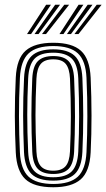

<svg xmlns="http://www.w3.org/2000/svg" viewBox="-20 -790 453 818"><path d="M207 7.8Q124.2 7.8 87.6 -27.1Q51 -62 47.2 -140.5Q43.5 -217.8 43.2 -295.6Q43 -373.5 47.2 -459.5Q51.2 -541 89.6 -574.4Q128 -607.8 207 -607.8Q287.5 -607.8 325 -573.6Q362.5 -539.5 366.2 -459.2Q369.8 -378.2 369.9 -297.9Q370 -217.5 366.2 -140.5Q362 -58.8 323.5 -25.5Q285 7.8 207 7.8ZM207 -6.2Q278.2 -6.2 311.5 -37.2Q344.8 -68.2 348.5 -141.5Q352 -214.2 352.2 -292.8Q352.5 -371.2 348.5 -458.5Q345.2 -531.5 311.9 -562.6Q278.5 -593.8 207 -593.8Q135.2 -593.8 101.9 -562.6Q68.5 -531.5 64.8 -458.5Q60.5 -369 60.9 -293.4Q61.2 -217.8 64.8 -141.2Q68.2 -69 101.4 -37.6Q134.5 -6.2 207 -6.2ZM207 -20.5Q142.5 -20.5 114 -49.1Q85.5 -77.8 82.2 -142.5Q78.8 -221.2 78.5 -296.4Q78.2 -371.5 82.5 -457.5Q85.5 -524 115.1 -551.9Q144.8 -579.8 207 -579.8Q269 -579.8 298.4 -551.9Q327.8 -524 331 -457.8Q334.5 -375.8 334.6 -299.5Q334.8 -223.2 331 -142.5Q327.8 -76.5 298.4 -48.5Q269 -20.5 207 -20.5ZM207 -34.8Q261 -34.8 285.8 -60Q310.5 -85.2 313.5 -143.8Q317 -219.5 317.1 -294Q317.2 -368.5 313.5 -456.5Q310.8 -516.8 285 -541.1Q259.2 -565.5 207 -565.5Q151.5 -565.5 127.1 -539.8Q102.8 -514 100 -456.2Q96.2 -375.8 96.1 -301.4Q96 -227 100 -143Q102.8 -84.2 127.9 -59.5Q153 -34.8 207 -34.8ZM207 -48.8Q161.8 -48.8 140.9 -70.8Q120 -92.8 117.5 -143.2Q113.8 -225.5 113.8 -299Q113.8 -372.5 117.5 -455.8Q120 -508 141.4 -529.6Q162.8 -551.2 207 -551.2Q252 -551.2 272.6 -529.1Q293.2 -507 295.8 -455.8Q299.8 -366 299.5 -291.6Q299.2 -217.2 295.8 -144.2Q293.2 -92.8 272.4 -70.8Q251.5 -48.8 207 -48.8ZM207 -62.8Q242.8 -62.8 259.4 -81.9Q276 -101 278.2 -145Q281.8 -221.2 281.9 -293.1Q282 -365 278.2 -455Q276.2 -498.2 260 -517.8Q243.8 -537.2 207 -537.2Q170.2 -537.2 153.8 -517.8Q137.2 -498.2 135.2 -455.2Q131.2 -371.5 131.2 -299.5Q131.2 -227.5 135.2 -143.8Q137.2 -101 153.9 -81.9Q170.5 -62.8 207 -62.8ZM95.2 -645 176.5 -769.8H197L112.5 -645ZM127.2 -645 215 -769.8H235.8L144.2 -645ZM159 -645 253.8 -769.8H274.5L176.2 -645ZM233.5 -645 314.8 -769.8H335.2L250.5 -645ZM265.2 -645 353.5 -769.8H374L282.5 -645ZM297.2 -645 392 -769.8H412.8L314.5 -645Z"/></svg>

Font: Big Shoulders Inline Text Medium
Style: Regular
Weight: 500
Designer: Patric King
Foundry: XO Type Co
Version: Version 1.000